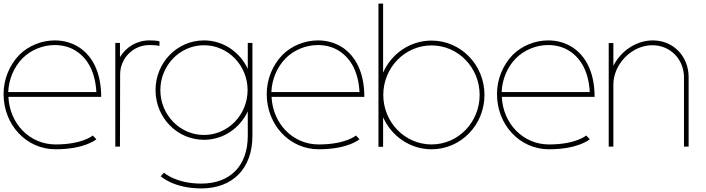

<svg xmlns="http://www.w3.org/2000/svg" viewBox="-25 -820 3951 1074"><path d="M83 -513C27 -455 -5 -376 -5 -294C-5 -123 121 15 286 15C451 15 514 -41 514 -41L494 -62C494 -62 437 -12 286 -12C140 -12 29 -129 22 -278H541C541 -418 490 -506 421 -553C379 -581 331 -594 282 -594C209 -594 135 -565 83 -513ZM514 -305H21C24 -376 52 -444 101 -494C148 -541 215 -568 281 -568C325 -568 369 -557 406 -531C465 -491 508 -418 514 -305Z M646 -500V-580H620V0H646L647 -404C647 -494 720 -568 810 -568C853 -568 867 -563 867 -563V-589C867 -589 853 -594 810 -594C740 -594 679 -556 646 -500Z M1101 234C1275 234 1387 124 1387 -60V-580H1361V-435C1317 -529 1224 -594 1116 -594C966 -594 845 -470 845 -316C845 -162 966 -38 1116 -38C1224 -38 1317 -103 1361 -197V-60C1361 109 1261 207 1101 207C958 207 892 146 892 146L874 166C874 166 946 234 1101 234ZM1116 -65C981 -65 872 -178 872 -316C872 -454 981 -567 1116 -567C1251 -567 1360 -454 1360 -316C1360 -178 1251 -65 1116 -65Z M1555 -513C1499 -455 1467 -376 1467 -294C1467 -123 1593 15 1758 15C1923 15 1986 -41 1986 -41L1966 -62C1966 -62 1909 -12 1758 -12C1612 -12 1501 -129 1494 -278H2013C2013 -418 1962 -506 1893 -553C1851 -581 1803 -594 1754 -594C1681 -594 1607 -565 1555 -513ZM1986 -305H1493C1496 -376 1524 -444 1573 -494C1620 -541 1687 -568 1753 -568C1797 -568 1841 -557 1878 -531C1937 -491 1980 -418 1986 -305Z M2118 -414V-800H2092V1H2118V-164C2165 -58 2269 15 2389 15C2553 15 2685 -121 2685 -289C2685 -457 2553 -593 2389 -593C2269 -593 2165 -520 2118 -414ZM2389 -566C2538 -566 2658 -442 2658 -289C2658 -136 2538 -12 2389 -12C2240 -12 2119 -136 2119 -289C2119 -442 2240 -566 2389 -566Z M2843 -513C2787 -455 2755 -376 2755 -294C2755 -123 2881 15 3046 15C3211 15 3274 -41 3274 -41L3254 -62C3254 -62 3197 -12 3046 -12C2900 -12 2789 -129 2782 -278H3301C3301 -418 3250 -506 3181 -553C3139 -581 3091 -594 3042 -594C2969 -594 2895 -565 2843 -513ZM3274 -305H2781C2784 -376 2812 -444 2861 -494C2908 -541 2975 -568 3041 -568C3085 -568 3129 -557 3166 -531C3225 -491 3268 -418 3274 -305Z M3406 -452V-579H3380V0H3406V-347C3406 -377 3413 -405 3425 -432C3461 -510 3539 -567 3624 -567C3725 -567 3801 -488 3801 -387V0H3827V-387C3828 -503 3743 -594 3627 -594C3534 -594 3448 -535 3406 -452Z"/></svg>

Font: MintSans
Style: ExtraLight
Weight: 200
Version: Version 1.0